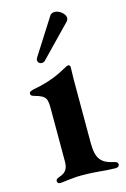

<svg xmlns="http://www.w3.org/2000/svg" viewBox="-109 -734 520 794"><g transform="rotate(-15 151.5 -337.0)"><path d="M47.9 7.8C60.7 7.8 96.9 0 141 0C204.5 0 245.4 7.8 283.7 7.8C290.8 7.8 300.8 6 300.8 -5C300.8 -12.4 296.2 -16 283.7 -18.8C230.8 -30.2 212 -52.6 212 -120.7V-391.3C212 -409.8 213.4 -431.8 213.4 -442.5C213.4 -450.3 210.2 -453.8 204.5 -453.8C200.6 -453.8 198.2 -452.8 193.5 -449.9C151.6 -426.8 113.3 -408.7 47.9 -396.3C31.6 -393.1 22 -390.3 22 -381C22 -373.6 27.3 -370.7 38 -367.9C87.4 -354.4 89.1 -341.6 89.1 -294.7V-75.3C89.1 -52.9 85.9 -28.4 50.8 -17.8C39.1 -13.8 35.2 -9.6 35.2 -3.6C35.2 3.6 40.5 7.8 47.9 7.8ZM85.6 -507.1C85.6 -502.1 89.5 -491.5 102.6 -491.5C108 -491.5 112.6 -492.9 116.8 -497.2L245.4 -630C249.6 -634.6 251.8 -639.6 251.8 -644.9C251.8 -662.6 227.6 -681.8 207.7 -681.8C199.6 -681.8 191.8 -679.3 187.1 -671.9L89.8 -519.2C86.3 -513.5 85.6 -510.7 85.6 -507.1Z"/></g></svg>

Font: Margiela Serif Semibold
Style: Regular
Weight: 600
Designer: Andreas Faust, Stefan Endress
Version: Version 1.002;FEAKit 1.0